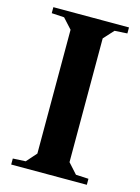

<svg xmlns="http://www.w3.org/2000/svg" viewBox="-109 -768 607 831"><g transform="rotate(15 194.5 -352.5)"><path d="M363.8 -705.1V-678.2L307.1 -674.8L266.1 -629.9V-75.2L307.1 -29.8L363.8 -26.9V0H24.9V-26.9L82 -29.8L122.1 -75.2V-629.9L81.1 -674.8L24.9 -678.2V-705.1Z"/></g></svg>

Font: Ortica Angular Bold
Style: Regular
Weight: 700
Designer: Benedetta Bovani
Foundry: Collletttivo
Version: Version 2.000;Glyphs 3.1.2 (3151)